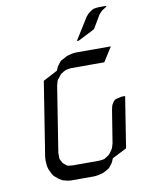

<svg xmlns="http://www.w3.org/2000/svg" viewBox="-87 -835 675 896"><g transform="rotate(-10 251.0 -387.0)"><path d="M75.2 -110.8 76.2 -128.9 131.8 -480 200.2 -516.1 207 -532.2 212.9 -541 223.1 -554.2 228 -559.1 241.2 -565.9 257.8 -575.2 283.2 -582 299.8 -584H467.8L424.8 -516.1H265.1L248 -513.2L240.2 -511.2L231.9 -506.8L217.8 -498L213.9 -494.1L203.1 -480L196.8 -473.1L193.8 -463.9L189 -445.8L140.1 -137.2V-120.1V-110.8L143.1 -103L149.9 -89.8L152.8 -85.9L163.1 -77.1L169.9 -71.8L178.2 -69.8L193.8 -67.9H320.8L337.9 -69.8L347.2 -71.8L355 -77.1L369.1 -85.9L373 -89.8L382.8 -103L388.2 -110.8L392.1 -120.1L397 -137.2L421.9 -292L425.8 -309.1L429.2 -316.9L435.1 -326.2L442.9 -335L452.1 -338.9L460.9 -340.8L477.1 -344.2H493.2L455.1 -103L386.2 -67.9L378.9 -50.8L374 -43L362.8 -28.8L358.9 -24.9L346.2 -17.1L328.1 -7.8L303.2 -2L287.1 0H174.8L159.2 -2L137.2 -7.8L121.1 -17.1L101.1 -34.2L94.2 -43L82 -67.9L77.1 -85.9ZM315.9 -636.2 380.9 -740.2 391.1 -752 396 -755.9 408.2 -765.1 417 -770 425.8 -772 441.9 -773.9H479V-770L471.2 -765.1L457 -755.9L453.1 -752L441.9 -740.2L405.8 -679.2L400.9 -674.8L325.2 -636.2Z"/></g></svg>

Font: Petahja
Style: Italic
Weight: 400
Designer: T. Christopher White
Version: Version 1.1